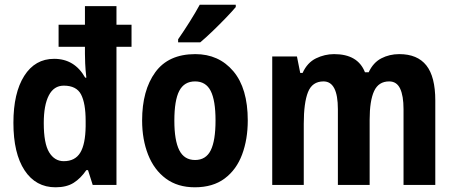

<svg xmlns="http://www.w3.org/2000/svg" viewBox="-20 -786 1934 816"><path d="M216 10Q132 10 84.5 -62Q37 -134 37 -264Q37 -391 83 -463.5Q129 -536 210 -536Q297 -536 342 -456H347Q343 -490 342 -517Q341 -544 341 -557V-587H229V-681H341V-760H475V-681H539V-587H475V0H374L354 -63H347Q323 -28 293 -9Q263 10 216 10ZM251 -101Q299 -101 321 -137Q343 -173 344 -249V-272Q344 -347 324.5 -384.5Q305 -422 251 -422Q209 -422 187.5 -380.5Q166 -339 166 -263Q166 -176 189 -138.5Q212 -101 251 -101Z M1033 -274Q1033 -194 1009 -129.5Q985 -65 935 -27.5Q885 10 808 10Q735 10 685 -27Q635 -64 609.5 -128.5Q584 -193 584 -274Q584 -402 640 -479Q696 -556 810 -556Q910 -556 971.5 -483.5Q1033 -411 1033 -274ZM721 -273Q721 -189 742 -147.5Q763 -106 809 -106Q855 -106 875.5 -147Q896 -188 896 -274Q896 -359 875.5 -399.5Q855 -440 809 -440Q763 -440 742 -400Q721 -360 721 -273ZM982 -756Q967 -738 940.5 -710.5Q914 -683 884.5 -654.5Q855 -626 831 -606H737V-619Q762 -655 786.5 -694Q811 -733 829 -766H982Z M1677 -556Q1754 -556 1792 -508Q1830 -460 1830 -359V0H1695V-322Q1695 -379 1680.5 -409.5Q1666 -440 1634 -440Q1589 -440 1570 -399Q1551 -358 1551 -277V0H1416V-322Q1416 -440 1355 -440Q1307 -440 1289 -394.5Q1271 -349 1271 -260V0H1137V-546H1242L1256 -476H1266Q1286 -520 1323 -538Q1360 -556 1400 -556Q1501 -556 1531 -479H1547Q1566 -520 1600.5 -538Q1635 -556 1677 -556Z"/></svg>

Font: Noto Sans Malayalam Condensed
Style: Bold
Weight: 700
Width: 3
Designer: Jelle Bosma - Monotype Design Team
Foundry: Monotype Imaging Inc.
Version: Version 2.104; ttfautohint (v1.8.4.7-5d5b)